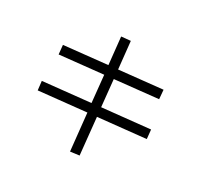

<svg xmlns="http://www.w3.org/2000/svg" viewBox="-172 -1035 1344 1288"><g transform="rotate(30 500.0 -390.5)"><path d="M908 -367 915 -297 551 -259 580 24 511 33 481 -252 118 -214 110 -283 473 -321 452 -528 119 -493 112 -563 444 -598 422 -807 493 -814 515 -605 847 -640 853 -570 522 -535 543 -329Z"/></g></svg>

Font: PlemolJP35 Console
Style: Regular
Weight: 400
Version: v2.0.3; ttfautohint (v1.8.4.7-5d5b-dirty) -l 6 -r 45 -G 200 